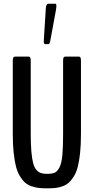

<svg xmlns="http://www.w3.org/2000/svg" viewBox="-20 -1007 505 1034"><path d="M223.1 -769.5Q215.8 -769.5 215.8 -785.2Q215.8 -788.6 216.8 -802.2L226.6 -960Q228.5 -986.8 239.3 -986.8H278.8Q283.7 -986.8 283.7 -973.1Q283.7 -966.8 281.7 -955.1L251 -788.6Q247.6 -769.5 241.7 -769.5ZM234.4 7.3Q208 7.3 189 5.1Q169.9 2.9 149.4 -4.2Q128.9 -11.2 114.7 -23.9Q100.6 -36.6 87.2 -58.3Q73.7 -80.1 65.9 -110.8Q58.1 -141.6 53.5 -185.1Q48.8 -228.5 48.8 -284.7V-679.2Q48.8 -693.4 52 -697.8Q55.2 -702.1 61.5 -702.1H133.3Q137.2 -702.1 139.6 -700.9Q142.1 -699.7 143.8 -694.3Q145.5 -689 145.5 -679.2V-287.6Q145.5 -230 148.9 -190.9Q152.3 -151.9 158.7 -127.9Q165 -104 176.5 -91.6Q188 -79.1 200.7 -75Q213.4 -70.8 233.9 -70.8Q259.8 -70.8 273.9 -76.7Q288.1 -82.5 299.8 -104.5Q311.5 -126.5 315.7 -169.9Q319.8 -213.4 319.8 -287.6V-679.2Q319.8 -693.8 322.8 -698Q325.7 -702.1 332 -702.1H404.3Q408.2 -702.1 410.4 -700.9Q412.6 -699.7 414.3 -694.3Q416 -689 416 -679.2V-284.7Q416 -228 411.4 -183.8Q406.7 -139.6 398.9 -109.1Q391.1 -78.6 377.7 -57.1Q364.3 -35.6 350.3 -23.2Q336.4 -10.7 316.2 -3.7Q295.9 3.4 277.8 5.4Q259.8 7.3 234.4 7.3Z"/></svg>

Font: BenchNine
Style: Bold
Weight: 700
Version: Version 1 ; ttfautohint (v0.92.18-e454-dirty) -l 8 -r 50 -G 